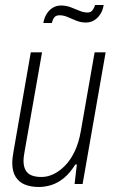

<svg xmlns="http://www.w3.org/2000/svg" viewBox="-20 -735 459 767"><path d="M135 12Q104 12 80 2.5Q56 -7 42.5 -28.5Q29 -50 29 -84Q29 -95 30.5 -106Q32 -117 34 -130L103 -526H148L79 -134Q77 -123 75.5 -112.5Q74 -102 74 -93Q74 -70 82 -55.5Q90 -41 106 -34.5Q122 -28 146 -28Q170 -28 194 -39.5Q218 -51 240 -73.5Q262 -96 278.5 -130.5Q295 -165 303 -212L358 -526H402L310 0H278L287 -78H281Q259 -43 235 -23.5Q211 -4 185.5 4Q160 12 135 12ZM153 -643Q157 -665 167 -680.5Q177 -696 191.5 -704.5Q206 -713 224 -713Q244 -713 262.5 -706Q281 -699 297.5 -692Q314 -685 329 -685Q343 -685 349.5 -694Q356 -703 360 -715H394Q391 -694 380.5 -678Q370 -662 355.5 -653.5Q341 -645 323 -645Q303 -645 284.5 -652.5Q266 -660 250 -667Q234 -674 218 -674Q203 -674 196.5 -665Q190 -656 187 -643Z"/></svg>

Font: Archivo Condensed Thin
Style: Italic
Weight: 250
Width: 3
Italic angle: -10°
Designer: Hector Gatti
Foundry: Omnibus-Type
Version: Version 2.001